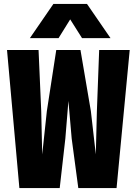

<svg xmlns="http://www.w3.org/2000/svg" viewBox="-20 -951 690 971"><path d="M78 0 15.5 -698H175L188.5 -389.5L193.5 -170L217 -389.5L264.5 -698H387L439.5 -389.5L464.5 -170.5L470 -389.5L481.5 -698H636L569.5 0H376L342.5 -250.5L326 -440.5L310.5 -250.5L282 0ZM131 -758 250 -931H420L539 -758H395L335 -853L276 -758Z"/></svg>

Font: Azeret Mono Thin
Style: Regular
Weight: 100
Designer: Martin Vácha
Foundry: Displaay
Version: Version 1.002